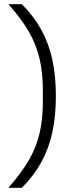

<svg xmlns="http://www.w3.org/2000/svg" viewBox="-20 -802 346 914"><path d="M84 -782Q141 -725 176.5 -660.5Q212 -596 229 -518.5Q246 -441 246 -345Q246 -249 229 -171.5Q212 -94 176.5 -29.5Q141 35 84 92H20Q81 23 117 -39Q153 -101 168.5 -168Q184 -235 184 -319V-371Q184 -455 168.5 -522Q153 -589 117 -651.5Q81 -714 20 -782Z"/></svg>

Font: Mozilla Headline ExtraLight
Style: Regular
Weight: 200
Designer: Studio DRAMA
Foundry: Studio DRAMA
Version: Version 1.000